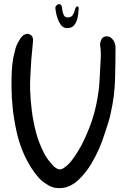

<svg xmlns="http://www.w3.org/2000/svg" viewBox="-20 -980 640 969"><path d="M38 -545Q38 -586 39.5 -620.5Q41 -655 47 -689Q52 -712 58 -734Q64 -756 77 -776Q86 -793 99 -803Q107 -808 116 -809Q125 -810 132 -805Q141 -801 144 -793Q147 -785 147 -776Q145 -751 142.5 -727.5Q140 -704 138 -679Q136 -641 133.5 -602.5Q131 -564 132 -526Q134 -471 141 -417.5Q148 -364 162 -311Q169 -284 179.5 -257.5Q190 -231 203 -206Q212 -188 224 -172.5Q236 -157 249 -143Q254 -136 260 -134Q281 -117 303 -133Q318 -143 329.5 -155.5Q341 -168 351 -182Q394 -243 423 -316Q443 -363 456 -411.5Q469 -460 476 -511Q481 -539 482 -567Q483 -595 485 -623Q487 -656 488.5 -688.5Q490 -721 485 -754Q485 -764 489 -775Q496 -795 515 -796.5Q534 -798 545 -785Q553 -778 557 -767.5Q561 -757 563 -746V-739Q563 -658 560.5 -576.5Q558 -495 540 -415Q535 -388 527 -362.5Q519 -337 510 -311Q498 -270 480.5 -230.5Q463 -191 441 -154Q428 -132 412 -111.5Q396 -91 377 -73Q352 -49 322.5 -38Q293 -27 258 -32Q234 -37 218 -49Q193 -63 174.5 -84Q156 -105 140 -130Q112 -173 93 -220.5Q74 -268 63 -319Q50 -378 44 -435.5Q38 -493 38 -545ZM364 -944Q366 -946 367.5 -947.5Q369 -949 373 -947Q377 -946 377 -938Q377 -937 376 -921.5Q375 -906 370.5 -886.5Q366 -867 354 -852.5Q342 -838 319 -838Q300 -838 288.5 -853Q277 -868 270.5 -887.5Q264 -907 261.5 -923Q259 -939 259 -941Q260 -948 265.5 -953Q271 -958 275 -959Q285 -962 292 -947Q293 -943 294.5 -929.5Q296 -916 302 -904Q308 -892 320 -892Q339 -892 346.5 -903Q354 -914 357 -927Q360 -940 364 -944Z"/></svg>

Font: Delicious Handrawn
Style: Regular
Weight: 400
Designer: Agung Rohmat
Foundry: Agung Rohmat
Version: Version 1.002; ttfautohint (v1.8.4.7-5d5b);gftools[0.9.27]